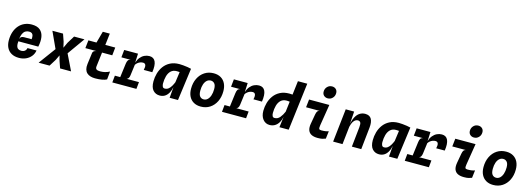

<svg xmlns="http://www.w3.org/2000/svg" viewBox="9 -1938 8383 3044"><g transform="rotate(15 4200.0 -416.0)"><path d="M283 7.5Q210.5 7.5 160 -20.8Q109.5 -49 83.5 -101.2Q57.5 -153.5 58 -224.5Q58.5 -300 79.5 -361Q100.5 -422 138.8 -465.8Q177 -509.5 230 -533Q283 -556.5 347.5 -556.5Q437.5 -556.5 485 -515.5Q532.5 -474.5 543.8 -404Q555 -333.5 535.5 -244.5H208.5Q203.5 -196.5 211.2 -167Q219 -137.5 239.8 -124Q260.5 -110.5 293 -110.5Q324 -110.5 347.5 -128.2Q371 -146 376 -178H524.5Q515.5 -122 481.5 -80.2Q447.5 -38.5 396.2 -15.5Q345 7.5 283 7.5ZM210 -280.5Q217.5 -310 236.2 -320.2Q255 -330.5 280 -330.5H403Q407 -366.5 401.5 -390Q396 -413.5 379.8 -425.2Q363.5 -437 334 -437Q300.5 -437 274.5 -421Q248.5 -405 232 -370.5Q215.5 -336 210 -280.5Z M606.5 0 845 -325 840.5 -210 686.5 -545.5H861L903 -425L924.5 -331L968 -424.5L1042.5 -545.5H1213L974.5 -210.5L980.5 -326L1139 0H959L919.5 -113.5L897 -197.5L856.5 -113L786 0Z M1534.5 8.5Q1492.5 8.5 1457.5 -2Q1422.5 -12.5 1398.5 -35Q1374.5 -57.5 1364.2 -93.5Q1354 -129.5 1360.5 -180.5L1385 -368Q1387 -380.5 1394.5 -390.2Q1402 -400 1415 -406.2Q1428 -412.5 1446.5 -415L1406.5 -524L1408.5 -540.5L1462.5 -737H1577.5L1550 -503L1540.5 -449.5L1508 -181.5Q1504 -146.5 1522.8 -133Q1541.5 -119.5 1582.5 -119.5Q1624 -119.5 1660.5 -128.2Q1697 -137 1737 -157L1724 -25Q1695 -9 1647 -0.2Q1599 8.5 1534.5 8.5ZM1262.5 -415 1277 -546H1718L1704 -415Z M1816 0 1827.5 -114H2223L2211.5 0ZM1852 -421.5 1865 -546H2091.5L2051 -421.5ZM1902 -10 1944.5 -339.5Q1949.5 -378.5 1962.2 -398Q1975 -417.5 2006.5 -421.5L1956.5 -454L1966.5 -525L2091.5 -546L2085 -396.5Q2100.5 -448.5 2129.8 -484Q2159 -519.5 2197.5 -537.8Q2236 -556 2278 -556Q2349.5 -556 2376.8 -496.2Q2404 -436.5 2386.5 -320.5H2246.5Q2259.5 -375.5 2249.2 -402.2Q2239 -429 2206.5 -429Q2182 -429 2159.5 -420.2Q2137 -411.5 2118.8 -396.2Q2100.5 -381 2088.5 -362L2065.5 -185.5Q2062 -155.5 2050.5 -137.2Q2039 -119 2020 -114L2055 -87L2045 -10Z M2757 0 2775 -218 2808.5 -459.5V-503.5L2965.5 -531.5L2894 0ZM2594 6.5Q2526.5 6.5 2484 -40.2Q2441.5 -87 2441.5 -185Q2441.5 -251.5 2460 -317.2Q2478.5 -383 2518 -437Q2557.5 -491 2620.2 -523.5Q2683 -556 2771 -556Q2796.5 -556 2832.8 -552.8Q2869 -549.5 2905 -544Q2941 -538.5 2965.5 -531.5L2917 -421.5Q2887.5 -425 2862.2 -428Q2837 -431 2816.8 -433Q2796.5 -435 2781.8 -436Q2767 -437 2758.5 -437Q2698.5 -437 2663 -403.2Q2627.5 -369.5 2612 -313.8Q2596.5 -258 2596.5 -192Q2596.5 -167 2606.2 -144Q2616 -121 2642.5 -121Q2677 -121 2702.5 -140.8Q2728 -160.5 2747.5 -193.5Q2767 -226.5 2783 -266L2797.5 -229.5L2772 -180.5Q2759 -117.5 2734.2 -76Q2709.5 -34.5 2674.2 -14Q2639 6.5 2594 6.5Z M3267 7.5Q3199 7.5 3149.8 -21Q3100.5 -49.5 3074 -102.2Q3047.5 -155 3047.5 -228Q3047.5 -324 3084 -398.2Q3120.5 -472.5 3185.2 -514.5Q3250 -556.5 3334 -556.5Q3403 -556.5 3452 -527.5Q3501 -498.5 3527 -445.5Q3553 -392.5 3553 -320Q3553 -224 3516.5 -150Q3480 -76 3415.8 -34.2Q3351.5 7.5 3267 7.5ZM3283 -115Q3318.5 -115 3345.8 -140Q3373 -165 3388.2 -210Q3403.5 -255 3403.5 -315Q3403.5 -378 3379.2 -405.5Q3355 -433 3318 -433Q3282 -433 3254.8 -409Q3227.5 -385 3212.2 -341Q3197 -297 3197 -237.5Q3197 -171 3221 -143Q3245 -115 3283 -115Z M3616 0 3627.5 -114H4023L4011.5 0ZM3652 -421.5 3665 -546H3891.5L3851 -421.5ZM3702 -10 3744.5 -339.5Q3749.5 -378.5 3762.2 -398Q3775 -417.5 3806.5 -421.5L3756.5 -454L3766.5 -525L3891.5 -546L3885 -396.5Q3900.5 -448.5 3929.8 -484Q3959 -519.5 3997.5 -537.8Q4036 -556 4078 -556Q4149.5 -556 4176.8 -496.2Q4204 -436.5 4186.5 -320.5H4046.5Q4059.5 -375.5 4049.2 -402.2Q4039 -429 4006.5 -429Q3982 -429 3959.5 -420.2Q3937 -411.5 3918.8 -396.2Q3900.5 -381 3888.5 -362L3865.5 -185.5Q3862 -155.5 3850.5 -137.2Q3839 -119 3820 -114L3855 -87L3845 -10Z M4397.5 6.5Q4330 6.5 4287.5 -46Q4245 -98.5 4245 -185Q4245 -251.5 4263.5 -317.2Q4282 -383 4321.5 -437Q4361 -491 4423.8 -523.5Q4486.5 -556 4574.5 -556Q4600 -556 4637.8 -552.8Q4675.5 -549.5 4712.5 -544Q4749.5 -538.5 4771.5 -531.5L4661 -421.5Q4652 -425 4638.8 -428Q4625.5 -431 4611 -433Q4596.5 -435 4583.5 -436Q4570.5 -437 4562 -437Q4502 -437 4466.5 -403.2Q4431 -369.5 4415.5 -313.8Q4400 -258 4400 -192Q4400 -163 4409.8 -142Q4419.5 -121 4446 -121Q4497.5 -121 4532.8 -164Q4568 -207 4592.5 -266L4603 -229.5L4582 -180.5Q4569 -117.5 4542.8 -76Q4516.5 -34.5 4479.5 -14Q4442.5 6.5 4397.5 6.5ZM4559 0 4582.5 -190 4653.5 -780.5H4807L4711 0Z M5179 -640Q5141 -640 5115.5 -663.5Q5090 -687 5090 -727Q5090 -775 5121.8 -808Q5153.5 -841 5200 -841Q5238 -841 5263.2 -817.8Q5288.5 -794.5 5288.5 -753.5Q5288.5 -705.5 5256.8 -672.8Q5225 -640 5179 -640ZM5186 8Q5124.5 8 5084.5 -12.2Q5044.5 -32.5 5029.2 -75Q5014 -117.5 5025.5 -183.5L5053 -339.5Q5060 -378 5072.5 -394.8Q5085 -411.5 5108 -415H4885L4899.5 -545.5H5232L5176 -198Q5168.5 -151 5176 -137.2Q5183.5 -123.5 5213 -123.5Q5253 -123.5 5280.2 -127.8Q5307.5 -132 5332 -141L5316.5 -15.5Q5289.5 -4.5 5261.5 1.8Q5233.5 8 5186 8Z M5440.5 0 5501 -546H5639L5621 -271L5619.5 -302.5Q5632.5 -395.5 5661.5 -451.2Q5690.5 -507 5731 -532Q5771.5 -557 5819 -557Q5893.5 -557 5922 -505.8Q5950.5 -454.5 5940.5 -361.5L5902 0H5748L5783 -328.5Q5789 -385 5776 -406Q5763 -427 5732.5 -427Q5716 -427 5696 -416.5Q5676 -406 5657.5 -377Q5639 -348 5627 -293L5594.5 0Z M6357 0 6375 -218 6408.5 -459.5V-503.5L6565.5 -531.5L6494 0ZM6194 6.5Q6126.5 6.5 6084 -40.2Q6041.5 -87 6041.5 -185Q6041.5 -251.5 6060 -317.2Q6078.5 -383 6118 -437Q6157.5 -491 6220.2 -523.5Q6283 -556 6371 -556Q6396.5 -556 6432.8 -552.8Q6469 -549.5 6505 -544Q6541 -538.5 6565.5 -531.5L6517 -421.5Q6487.5 -425 6462.2 -428Q6437 -431 6416.8 -433Q6396.5 -435 6381.8 -436Q6367 -437 6358.5 -437Q6298.5 -437 6263 -403.2Q6227.5 -369.5 6212 -313.8Q6196.5 -258 6196.5 -192Q6196.5 -167 6206.2 -144Q6216 -121 6242.5 -121Q6277 -121 6302.5 -140.8Q6328 -160.5 6347.5 -193.5Q6367 -226.5 6383 -266L6397.5 -229.5L6372 -180.5Q6359 -117.5 6334.2 -76Q6309.5 -34.5 6274.2 -14Q6239 6.5 6194 6.5Z M6616 0 6627.5 -114H7023L7011.5 0ZM6652 -421.5 6665 -546H6891.5L6851 -421.5ZM6702 -10 6744.5 -339.5Q6749.5 -378.5 6762.2 -398Q6775 -417.5 6806.5 -421.5L6756.5 -454L6766.5 -525L6891.5 -546L6885 -396.5Q6900.5 -448.5 6929.8 -484Q6959 -519.5 6997.5 -537.8Q7036 -556 7078 -556Q7149.5 -556 7176.8 -496.2Q7204 -436.5 7186.5 -320.5H7046.5Q7059.5 -375.5 7049.2 -402.2Q7039 -429 7006.5 -429Q6982 -429 6959.5 -420.2Q6937 -411.5 6918.8 -396.2Q6900.5 -381 6888.5 -362L6865.5 -185.5Q6862 -155.5 6850.5 -137.2Q6839 -119 6820 -114L6855 -87L6845 -10Z M7579 -640Q7541 -640 7515.5 -663.5Q7490 -687 7490 -727Q7490 -775 7521.8 -808Q7553.5 -841 7600 -841Q7638 -841 7663.2 -817.8Q7688.5 -794.5 7688.5 -753.5Q7688.5 -705.5 7656.8 -672.8Q7625 -640 7579 -640ZM7586 8Q7524.5 8 7484.5 -12.2Q7444.5 -32.5 7429.2 -75Q7414 -117.5 7425.5 -183.5L7453 -339.5Q7460 -378 7472.5 -394.8Q7485 -411.5 7508 -415H7285L7299.5 -545.5H7632L7576 -198Q7568.5 -151 7576 -137.2Q7583.5 -123.5 7613 -123.5Q7653 -123.5 7680.2 -127.8Q7707.5 -132 7732 -141L7716.5 -15.5Q7689.5 -4.5 7661.5 1.8Q7633.5 8 7586 8Z M8067 7.5Q7999 7.5 7949.8 -21Q7900.5 -49.5 7874 -102.2Q7847.5 -155 7847.5 -228Q7847.5 -324 7884 -398.2Q7920.5 -472.5 7985.2 -514.5Q8050 -556.5 8134 -556.5Q8203 -556.5 8252 -527.5Q8301 -498.5 8327 -445.5Q8353 -392.5 8353 -320Q8353 -224 8316.5 -150Q8280 -76 8215.8 -34.2Q8151.5 7.5 8067 7.5ZM8083 -115Q8118.5 -115 8145.8 -140Q8173 -165 8188.2 -210Q8203.5 -255 8203.5 -315Q8203.5 -378 8179.2 -405.5Q8155 -433 8118 -433Q8082 -433 8054.8 -409Q8027.5 -385 8012.2 -341Q7997 -297 7997 -237.5Q7997 -171 8021 -143Q8045 -115 8083 -115Z"/></g></svg>

Font: Spline Sans Mono
Style: Bold Italic
Weight: 700
Italic angle: -4°
Monospace: yes
Version: Version 1.004